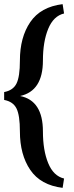

<svg xmlns="http://www.w3.org/2000/svg" viewBox="-20 -794 356 926"><path d="M187 -160Q187 -69 212.5 -7Q238 55 289 67L282 112Q176 99 126 25.5Q76 -48 76 -160Q76 -238 59.5 -271Q43 -304 0 -312V-350Q43 -358 59.5 -391Q76 -424 76 -502Q76 -614 126 -687.5Q176 -761 282 -774L289 -729Q238 -717 212.5 -655Q187 -593 187 -502Q187 -355 77 -331Q187 -309 187 -160Z"/></svg>

Font: Gabriela
Style: Regular
Weight: 400
Designer: Eduardo Rodriguez Tunni
Foundry: Eduardo Rodriguez Tunni
Version: Version 1.003